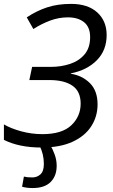

<svg xmlns="http://www.w3.org/2000/svg" viewBox="-21 -744 577 981"><path d="M190.9 9.8Q77.1 9.8 -1 -29.3V-108.4Q34.7 -87.4 87.6 -73Q140.6 -58.6 195.3 -58.6Q295.9 -58.6 343.5 -104Q391.1 -149.4 391.1 -214.4Q391.1 -276.9 349.4 -305.9Q307.6 -335 231 -335H128.9L143.1 -402.3H239.3Q290.5 -402.3 336.2 -417.2Q381.8 -432.1 410.6 -465.6Q439.5 -499 439.5 -554.7Q439.5 -605.5 408.7 -630.4Q377.9 -655.3 326.2 -655.3Q279.3 -655.3 235.4 -638.9Q191.4 -622.6 149.4 -595.7L115.7 -655.3Q166.5 -689 220 -706.5Q273.4 -724.1 342.3 -724.1Q428.2 -724.1 476.1 -680.4Q523.9 -636.7 523.9 -564.9Q523.9 -487.3 474.1 -436.5Q424.3 -385.7 340.8 -369.1V-367.2Q399.9 -357.9 438.7 -318.8Q477.5 -279.8 477.5 -210.9Q477.5 -148.9 445.3 -98.9Q413.1 -48.8 349.4 -19.5Q285.6 9.8 190.9 9.8ZM146 216.8Q127.9 216.8 114.7 214.8Q101.6 212.9 91.8 210L101.1 158.2Q109.4 160.2 118.9 161.4Q128.4 162.6 144 162.6Q168.5 162.6 185.8 146.7Q203.1 130.9 203.1 93.8Q203.1 67.9 197.3 44.2Q191.4 20.5 181.2 0H237.3Q247.1 15.6 257.8 44.2Q268.6 72.8 268.6 103Q268.6 154.8 237.8 185.8Q207 216.8 146 216.8Z"/></svg>

Font: Open Sans
Style: Italic
Weight: 400
Italic angle: -12°
Designer: Monotype Design Team
Foundry: Monotype Imaging Inc.
Version: Version 3.000; ttfautohint (v1.8.4)